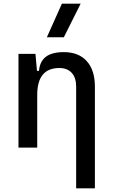

<svg xmlns="http://www.w3.org/2000/svg" viewBox="-20 -815 626 1060"><path d="M400.4 224.6V-336.9Q400.4 -386.2 376 -412.8Q351.6 -439.5 307.6 -439.5Q185.5 -439.5 185.5 -291L155.3 -423.8H195.3Q199.7 -476.1 233.4 -501.7Q267.1 -527.3 332 -527.3Q414.1 -527.3 459 -477.5Q503.9 -427.7 503.9 -336.9V224.6ZM82 0V-517.6H175.8L185.5 -408.2V0ZM238.8 -609.4 321.8 -794.9H425.3L332.5 -609.4Z"/></svg>

Font: Cascadia Code
Style: Regular
Weight: 400
Designer: Aaron Bell
Foundry: Saja Typeworks
Version: Version 2404.023